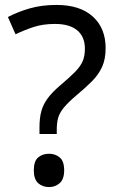

<svg xmlns="http://www.w3.org/2000/svg" viewBox="-20 -744 474 778"><path d="M140 -228Q140 -266 147.5 -293.5Q155 -321 173.5 -346Q192 -371 224 -398Q263 -431 284.5 -453Q306 -475 315 -496Q324 -517 324 -547Q324 -595 293 -621Q262 -647 203 -647Q154 -647 116 -634.5Q78 -622 43 -605L12 -675Q52 -696 100.5 -710Q149 -724 209 -724Q304 -724 356 -677Q408 -630 408 -549Q408 -504 393.5 -472.5Q379 -441 352.5 -414.5Q326 -388 290 -358Q257 -330 239.5 -309Q222 -288 216 -267.5Q210 -247 210 -218V-201H140ZM117 -54Q117 -91 134.5 -106Q152 -121 179 -121Q204 -121 222 -106Q240 -91 240 -54Q240 -18 222 -2Q204 14 179 14Q152 14 134.5 -2Q117 -18 117 -54Z"/></svg>

Font: Noto Sans Tifinagh Hawad
Style: Regular
Weight: 400
Designer: JamraPatel
Foundry: JamraPatel LLC
Version: Version 2.006; ttfautohint (v1.8.4.7-5d5b)